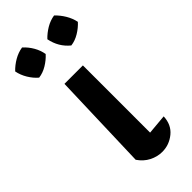

<svg xmlns="http://www.w3.org/2000/svg" viewBox="-270 -762 810 810"><g transform="rotate(-45 134.5 -357.0)"><path d="M63 -48 77 -487H187V-86L276 -94Q274 -46 241 -19Q208 8 166 8Q137 8 109.5 -6Q82 -20 63 -48ZM59 -722Q79 -704 92.5 -680.5Q106 -657 110 -632Q93 -613 69 -598.5Q45 -584 20 -581Q1 -597 -13.5 -621Q-28 -645 -33 -671Q-15 -690 9 -704Q33 -718 59 -722ZM250 -722Q269 -704 283 -680.5Q297 -657 302 -632Q285 -613 261 -598.5Q237 -584 212 -581Q170 -615 159 -671Q177 -690 200.5 -704Q224 -718 250 -722Z"/></g></svg>

Font: Piazzolla SemiBold
Style: Regular
Weight: 600
Designer: Juan Pablo del Peral
Foundry: Huerta Tipografica
Version: Version 1.330